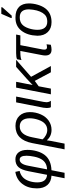

<svg xmlns="http://www.w3.org/2000/svg" viewBox="938 -1731 1001 2917"><g transform="rotate(-90 1438.5 -272.5)"><path d="M477 -539Q544 -539 582 -491Q620 -443 620 -356Q620 -284 600 -213Q580 -142 542 -93Q467 3 311 9L272 208H189L228 9Q137 5 86 -53Q35 -111 35 -212Q35 -345 102 -433Q170 -522 286 -540L300 -475Q243 -462 203 -425Q166 -390 146 -330Q126 -270 126 -207Q126 -66 241 -58L296 -341Q317 -448 359 -493.5Q401 -539 477 -539ZM472 -474Q403 -474 379 -343L324 -58Q430 -62 478 -145Q504 -189 517 -254Q531 -322 531 -370Q531 -474 472 -474Z M984 -538Q1080 -538 1137 -478.5Q1194 -419 1194 -319Q1194 -232 1159 -153Q1125 -76 1063 -33Q1001 10 924 10Q828 10 767 -60H765L756 0L715 208H628L723 -284Q773 -538 984 -538ZM976 -473Q847 -473 811 -282L780 -127Q804 -96 843.5 -75.5Q883 -55 921 -55Q977 -55 1015 -89Q1054 -122 1077 -191Q1100 -260 1100 -321Q1100 -395 1067.5 -434Q1035 -473 976 -473Z M1344 -68Q1344 -31 1366 0H1269Q1256 -19 1256 -61Q1256 -83 1261 -115L1342 -528H1430L1349 -111Q1344 -86 1344 -68Z M1894 0H1799L1668 -245L1586 -185L1551 0H1464L1566 -528H1654L1605 -277L1704 -370L1881 -528H1989L1730 -301Z M2123 -464H2110Q2018 -464 1984 -446L1997 -514Q2027 -528 2089 -528H2372L2360 -464H2211L2146 -130Q2143 -113 2143 -99Q2143 -59 2178 -59Q2197 -59 2224 -66L2217 -1Q2175 10 2142 10Q2054 10 2054 -84Q2054 -107 2059 -132Z M2845 -333Q2845 -268 2825 -200Q2805 -132 2770 -85Q2698 10 2561 10Q2465 10 2409.5 -47.5Q2354 -105 2354 -205Q2359 -358 2432 -449.5Q2505 -541 2634 -538Q2736 -538 2790.5 -485Q2845 -432 2845 -333ZM2755 -333Q2755 -473 2634 -473Q2568 -473 2528 -439Q2489 -405 2466 -336Q2444 -270 2444 -203Q2444 -131 2475.5 -93Q2507 -55 2566 -55Q2615 -55 2645.5 -71.5Q2676 -88 2700 -125Q2748 -200 2755 -333ZM2659 -595H2622L2625 -611L2687 -753H2788L2784 -735Z"/></g></svg>

Font: Libra Sans
Style: Italic
Weight: 400
Italic angle: -12°
Foundry: Context Ltd
Version: Version 1.002